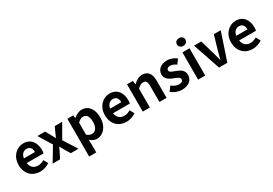

<svg xmlns="http://www.w3.org/2000/svg" viewBox="47 -2004 4846 3413"><g transform="rotate(-30 2470.5 -297.5)"><path d="M322 14C392 14 463 -10 518 -48L468 -138C428 -113 388 -99 342 -99C259 -99 199 -147 187 -239H532C536 -252 539 -279 539 -306C539 -461 459 -574 305 -574C171 -574 44 -461 44 -279C44 -95 166 14 322 14ZM185 -336C196 -418 248 -460 307 -460C379 -460 413 -412 413 -336Z M581 0H733L785 -102C801 -136 816 -169 832 -201H837C855 -169 873 -135 891 -102L953 0H1111L936 -275L1100 -560H948L901 -460C888 -429 873 -397 860 -366H856C839 -397 822 -429 806 -460L750 -560H592L756 -292Z M1206 215H1352V45L1348 -47C1391 -8 1438 14 1487 14C1610 14 1725 -97 1725 -289C1725 -461 1643 -574 1505 -574C1445 -574 1387 -542 1340 -502H1336L1326 -560H1206ZM1454 -107C1424 -107 1388 -118 1352 -149V-395C1391 -434 1425 -453 1463 -453C1540 -453 1574 -394 1574 -287C1574 -165 1522 -107 1454 -107Z M2093 14C2163 14 2234 -10 2289 -48L2239 -138C2199 -113 2159 -99 2113 -99C2030 -99 1970 -147 1958 -239H2303C2307 -252 2310 -279 2310 -306C2310 -461 2230 -574 2076 -574C1942 -574 1815 -461 1815 -279C1815 -95 1937 14 2093 14ZM1956 -336C1967 -418 2019 -460 2078 -460C2150 -460 2184 -412 2184 -336Z M2431 0H2577V-385C2619 -426 2648 -448 2694 -448C2749 -448 2773 -417 2773 -331V0H2920V-349C2920 -490 2868 -574 2747 -574C2671 -574 2614 -534 2565 -486H2561L2551 -560H2431Z M3232 14C3378 14 3455 -65 3455 -163C3455 -267 3373 -304 3299 -332C3240 -354 3185 -369 3185 -410C3185 -442 3209 -464 3259 -464C3301 -464 3340 -444 3380 -416L3446 -505C3399 -540 3337 -574 3255 -574C3129 -574 3047 -503 3047 -402C3047 -309 3129 -266 3200 -239C3259 -216 3317 -197 3317 -155C3317 -120 3292 -96 3236 -96C3184 -96 3136 -118 3086 -157L3019 -65C3074 -19 3157 14 3232 14Z M3567 0H3713V-560H3567ZM3641 -650C3691 -650 3728 -684 3728 -730C3728 -778 3691 -810 3641 -810C3590 -810 3553 -778 3553 -730C3553 -684 3590 -650 3641 -650Z M3997 0H4167L4354 -560H4213L4131 -281C4116 -226 4100 -168 4086 -111H4081C4066 -168 4050 -226 4036 -281L3954 -560H3806Z M4682 14C4752 14 4823 -10 4878 -48L4828 -138C4788 -113 4748 -99 4702 -99C4619 -99 4559 -147 4547 -239H4892C4896 -252 4899 -279 4899 -306C4899 -461 4819 -574 4665 -574C4531 -574 4404 -461 4404 -279C4404 -95 4526 14 4682 14ZM4545 -336C4556 -418 4608 -460 4667 -460C4739 -460 4773 -412 4773 -336Z"/></g></svg>

Font: Noto Sans CJK KR Bold
Style: Regular
Weight: 700
Designer: Ryoko NISHIZUKA (kana & ideographs); Paul D. Hunt (Latin, Greek & Cyrillic); Wenlong ZHANG (bopomofo); Sandoll Communica
Foundry: Adobe Systems Incorporated
Version: Version 1.004;PS 1.004;hotconv 1.0.82;makeotf.lib2.5.63406